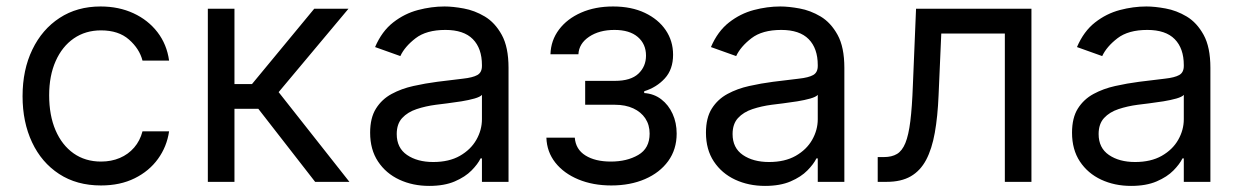

<svg xmlns="http://www.w3.org/2000/svg" viewBox="-20 -573 3911 605"><path d="M298.3 11.4Q221.6 11.4 166.2 -24.9Q110.8 -61.1 81 -124.6Q51.1 -188.2 51.1 -269.9Q51.1 -353 81.9 -416.7Q112.6 -480.5 167.8 -516.5Q223 -552.6 296.9 -552.6Q354.4 -552.6 400.6 -531.2Q446.7 -509.9 476.2 -471.6Q505.7 -433.2 512.8 -382.1H429Q419.4 -419.4 386.5 -448.3Q353.7 -477.3 298.3 -477.3Q249.3 -477.3 212.5 -451.9Q175.8 -426.5 155.4 -380.5Q134.9 -334.5 134.9 -272.7Q134.9 -209.5 155 -162.6Q175.1 -115.8 211.8 -89.8Q248.6 -63.9 298.3 -63.9Q331 -63.9 357.6 -75.3Q384.2 -86.6 402.7 -108Q421.2 -129.3 429 -159.1H512.8Q505.7 -110.8 477.8 -72.3Q449.9 -33.7 404.3 -11.2Q358.7 11.4 298.3 11.4Z M634.9 0V-545.5H718.8V-308.2H774.1L970.2 -545.5H1078.1L858 -282.7L1081 0H973L794 -230.1H718.8V0Z M1332.4 12.8Q1280.5 12.8 1238.3 -6.9Q1196 -26.6 1171.2 -64.1Q1146.3 -101.6 1146.3 -154.8Q1146.3 -201.7 1164.8 -231Q1183.2 -260.3 1214.1 -277Q1245 -293.7 1282.5 -302Q1320 -310.4 1358 -315.3Q1407.7 -321.7 1438.7 -325.1Q1469.8 -328.5 1484.2 -336.6Q1498.6 -344.8 1498.6 -365.1V-367.9Q1498.6 -420.5 1470 -449.6Q1441.4 -478.7 1383.5 -478.7Q1323.5 -478.7 1289.4 -452.4Q1255.3 -426.1 1241.5 -396.3L1161.9 -424.7Q1183.2 -474.4 1218.9 -502.3Q1254.6 -530.2 1297.1 -541.4Q1339.5 -552.6 1380.7 -552.6Q1407 -552.6 1441.2 -546.3Q1475.5 -540.1 1507.6 -521Q1539.8 -501.8 1561.1 -463.1Q1582.4 -424.4 1582.4 -359.4V0H1498.6V-73.9H1494.3Q1485.8 -56.1 1465.9 -35.9Q1446 -15.6 1413 -1.4Q1380 12.8 1332.4 12.8ZM1345.2 -62.5Q1394.9 -62.5 1429.2 -82Q1463.4 -101.6 1481 -132.5Q1498.6 -163.4 1498.6 -197.4V-274.1Q1493.3 -267.8 1475.3 -262.6Q1457.4 -257.5 1434.1 -253.7Q1410.9 -250 1389 -247.3Q1367.2 -244.7 1353.7 -242.9Q1321 -238.6 1292.8 -229.2Q1264.6 -219.8 1247.3 -201.2Q1230.1 -182.5 1230.1 -150.6Q1230.1 -106.9 1262.6 -84.7Q1295.1 -62.5 1345.2 -62.5Z M1701.7 -139.2H1791.2Q1794 -102.3 1824.8 -83.1Q1855.5 -63.9 1904.8 -63.9Q1955.3 -63.9 1991.1 -84.7Q2027 -105.5 2027 -152Q2027 -179.3 2013.5 -199.8Q2000 -220.2 1975.5 -231.5Q1951 -242.9 1917.6 -242.9H1823.9V-318.2H1917.6Q1967.7 -318.2 1991.7 -340.9Q2015.6 -363.6 2015.6 -397.7Q2015.6 -434.3 1989.7 -456.5Q1963.8 -478.7 1916.2 -478.7Q1868.3 -478.7 1836.3 -457.2Q1804.3 -435.7 1802.6 -402H1714.5Q1715.9 -446 1741.5 -479.9Q1767 -513.8 1811.1 -533.2Q1855.1 -552.6 1911.9 -552.6Q1969.5 -552.6 2011.9 -532.5Q2054.3 -512.4 2077.6 -478.2Q2100.9 -443.9 2100.9 -400.6Q2100.9 -354.4 2074.9 -326Q2049 -297.6 2009.9 -285.5V-279.8Q2040.8 -277.7 2063.7 -260.1Q2086.6 -242.5 2099.4 -214.3Q2112.2 -186.1 2112.2 -152Q2112.2 -102.3 2085.6 -65.5Q2058.9 -28.8 2012.4 -8.7Q1965.9 11.4 1906.2 11.4Q1848.4 11.4 1802.6 -7.6Q1756.7 -26.6 1729.9 -60.5Q1703.1 -94.5 1701.7 -139.2Z M2390.6 12.8Q2338.8 12.8 2296.5 -6.9Q2254.3 -26.6 2229.4 -64.1Q2204.5 -101.6 2204.5 -154.8Q2204.5 -201.7 2223 -231Q2241.5 -260.3 2272.4 -277Q2303.3 -293.7 2340.7 -302Q2378.2 -310.4 2416.2 -315.3Q2465.9 -321.7 2497 -325.1Q2528.1 -328.5 2542.4 -336.6Q2556.8 -344.8 2556.8 -365.1V-367.9Q2556.8 -420.5 2528.2 -449.6Q2499.6 -478.7 2441.8 -478.7Q2381.7 -478.7 2347.7 -452.4Q2313.6 -426.1 2299.7 -396.3L2220.2 -424.7Q2241.5 -474.4 2277.2 -502.3Q2312.9 -530.2 2355.3 -541.4Q2397.7 -552.6 2438.9 -552.6Q2465.2 -552.6 2499.5 -546.3Q2533.7 -540.1 2565.9 -521Q2598 -501.8 2619.3 -463.1Q2640.6 -424.4 2640.6 -359.4V0H2556.8V-73.9H2552.6Q2544 -56.1 2524.1 -35.9Q2504.3 -15.6 2471.2 -1.4Q2438.2 12.8 2390.6 12.8ZM2403.4 -62.5Q2453.1 -62.5 2487.4 -82Q2521.7 -101.6 2539.2 -132.5Q2556.8 -163.4 2556.8 -197.4V-274.1Q2551.5 -267.8 2533.6 -262.6Q2515.6 -257.5 2492.4 -253.7Q2469.1 -250 2447.3 -247.3Q2425.4 -244.7 2411.9 -242.9Q2379.3 -238.6 2351 -229.2Q2322.8 -219.8 2305.6 -201.2Q2288.4 -182.5 2288.4 -150.6Q2288.4 -106.9 2320.8 -84.7Q2353.3 -62.5 2403.4 -62.5Z M2745.7 0V-78.1H2765.6Q2790.1 -78.1 2806.5 -87.9Q2822.8 -97.7 2832.9 -122.3Q2843 -147 2848.5 -191.2Q2854 -235.4 2856.5 -304L2866.5 -545.5H3230.1V0H3146.3V-467.3H2946L2937.5 -272.7Q2934.7 -205.6 2925.6 -154.7Q2916.5 -103.7 2898.3 -69.2Q2880 -34.8 2849.8 -17.4Q2819.6 0 2774.1 0Z M3544 12.8Q3492.2 12.8 3449.9 -6.9Q3407.7 -26.6 3382.8 -64.1Q3358 -101.6 3358 -154.8Q3358 -201.7 3376.4 -231Q3394.9 -260.3 3425.8 -277Q3456.7 -293.7 3494.1 -302Q3531.6 -310.4 3569.6 -315.3Q3619.3 -321.7 3650.4 -325.1Q3681.5 -328.5 3695.8 -336.6Q3710.2 -344.8 3710.2 -365.1V-367.9Q3710.2 -420.5 3681.6 -449.6Q3653.1 -478.7 3595.2 -478.7Q3535.2 -478.7 3501.1 -452.4Q3467 -426.1 3453.1 -396.3L3373.6 -424.7Q3394.9 -474.4 3430.6 -502.3Q3466.3 -530.2 3508.7 -541.4Q3551.1 -552.6 3592.3 -552.6Q3618.6 -552.6 3652.9 -546.3Q3687.1 -540.1 3719.3 -521Q3751.4 -501.8 3772.7 -463.1Q3794 -424.4 3794 -359.4V0H3710.2V-73.9H3706Q3697.4 -56.1 3677.6 -35.9Q3657.7 -15.6 3624.6 -1.4Q3591.6 12.8 3544 12.8ZM3556.8 -62.5Q3606.5 -62.5 3640.8 -82Q3675.1 -101.6 3692.6 -132.5Q3710.2 -163.4 3710.2 -197.4V-274.1Q3704.9 -267.8 3687 -262.6Q3669 -257.5 3645.8 -253.7Q3622.5 -250 3600.7 -247.3Q3578.8 -244.7 3565.3 -242.9Q3532.7 -238.6 3504.4 -229.2Q3476.2 -219.8 3459 -201.2Q3441.8 -182.5 3441.8 -150.6Q3441.8 -106.9 3474.3 -84.7Q3506.7 -62.5 3556.8 -62.5Z"/></svg>

Font: InterMG
Style: Regular
Weight: 400
Designer: Rasmus Andersson
Foundry: rsms
Version: Version 3.019;December 26, 2023;FontCreator 15.0.0.2955 64-b